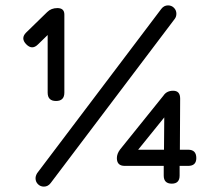

<svg xmlns="http://www.w3.org/2000/svg" viewBox="-20 -684 802 713"><path d="M143 9Q130 9 121 0Q112 -9 112 -22Q112 -31 118 -41L579 -651Q589 -664 604 -664Q617 -664 626 -655Q635 -646 635 -633Q635 -622 629 -614L168 -4Q158 9 143 9ZM157 -340V-554L121 -519Q99 -497 77 -520Q56 -542 77 -563L155 -639Q170 -654 193 -654Q219 -654 219 -630V-340Q219 -309 188 -309Q157 -309 157 -340ZM618 -2Q588 -2 588 -32V-68H443Q414 -68 414 -97Q414 -113 426 -129L587 -329Q599 -347 623 -347Q649 -347 649 -318L648 -128H679Q709 -128 709 -97Q709 -68 679 -68H647V-32Q647 -2 618 -2ZM493 -128H589L590 -248Z"/></svg>

Font: Jura Medium
Style: Regular
Weight: 500
Designer: Daniel Johnson, Alexei Vanyashin
Foundry: Daniel Johnson
Version: Version 5.103